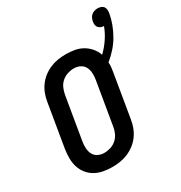

<svg xmlns="http://www.w3.org/2000/svg" viewBox="-204 -1037 1124 1191"><g transform="rotate(-30 358.0 -441.5)"><path d="M256 8Q223 8 191.5 2Q160 -4 133.5 -19Q107 -34 88 -58Q69 -82 60 -111.5Q51 -141 51 -173.5Q51 -206 56 -238L107 -543Q111 -570 121 -597.5Q131 -625 148.5 -649.5Q166 -674 190 -692.5Q214 -711 241 -722.5Q268 -734 296.5 -738.5Q325 -743 353 -743Q385 -743 416 -737.5Q447 -732 473 -717Q499 -702 518.5 -679Q538 -656 548 -627Q581 -659 606.5 -697Q632 -735 647 -776Q636 -776 626 -780Q616 -784 609 -792Q602 -800 600.5 -811Q599 -822 601 -834Q603 -845 608 -856.5Q613 -868 622.5 -876Q632 -884 644 -887.5Q656 -891 667 -891Q679 -891 690.5 -887Q702 -883 708.5 -874Q715 -865 716 -853Q717 -841 715 -829Q709 -793 695.5 -756.5Q682 -720 662.5 -686Q643 -652 616.5 -622Q590 -592 558 -566Q560 -549 558 -531.5Q556 -514 553 -497L502 -192Q498 -165 488 -137.5Q478 -110 460.5 -85.5Q443 -61 419 -42.5Q395 -24 368 -12.5Q341 -1 312.5 3.5Q284 8 256 8ZM256 -93Q279 -93 302.5 -100.5Q326 -108 344 -124.5Q362 -141 372 -163.5Q382 -186 385 -209L436 -513Q440 -537 438.5 -560.5Q437 -584 427 -603Q417 -622 396.5 -632Q376 -642 353 -642Q330 -642 307 -634.5Q284 -627 265.5 -610.5Q247 -594 237.5 -571.5Q228 -549 224 -526L173 -222Q169 -198 170.5 -174.5Q172 -151 182 -132Q192 -113 212.5 -103Q233 -93 256 -93Z"/></g></svg>

Font: Iosevka Extended
Style: Bold Italic
Weight: 700
Width: 7
Italic angle: -9°
Monospace: yes
Designer: Belleve Invis
Foundry: Belleve Invis
Version: Version 32.5.0; ttfautohint (v1.8.4)